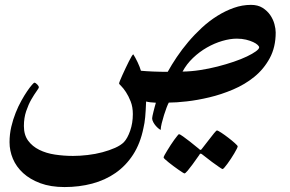

<svg xmlns="http://www.w3.org/2000/svg" viewBox="-20 -423 1175 777"><path d="M1095.7 -291.5Q1095.7 -232.4 1071.8 -188Q1047.9 -143.6 1009.5 -112.3Q971.2 -81.1 923.3 -60.8Q875.5 -40.5 827.4 -29.1Q779.3 -17.6 735.8 -12.7Q692.4 -7.8 663.1 -7.8Q659.7 -2 654.3 12Q648.9 25.9 643.8 42.5Q638.7 59.1 634.5 75.7Q630.4 92.3 630.4 102.5Q628.4 102.5 622.6 97.9Q616.7 93.3 610.8 86.7Q605 80.1 600.3 71.5Q595.7 63 595.7 55.7Q595.7 53.2 597.2 45.7Q598.6 38.1 601.1 28.8Q603.5 19.5 606 9.8Q608.4 0 610.8 -7.3Q600.1 -7.8 589.1 -9Q578.1 -10.3 571.3 -12.2Q569.8 26.4 567.6 50.8Q565.4 75.2 560.5 95.2Q547.9 157.7 518.6 202.9Q489.3 248 447.3 277.1Q405.3 306.2 352.8 320.1Q300.3 334 241.2 334Q185.1 334 143.1 318.4Q101.1 302.7 73.5 277.3Q45.9 252 32.2 219.5Q18.6 187 18.6 152.3Q18.6 120.6 25.6 90.3Q32.7 60.1 43.5 33.2Q54.2 6.3 66.7 -15.9Q79.1 -38.1 90.1 -54.2Q101.1 -70.3 109.1 -79.3Q117.2 -88.4 118.7 -88.4Q124 -88.4 130.6 -81.3Q137.2 -74.2 137.2 -69.8Q137.2 -66.4 127.9 -53.7Q118.7 -41 106.9 -20.8Q95.2 -0.5 85.9 26.9Q76.7 54.2 76.7 86.9Q76.7 123 93.8 146.2Q110.8 169.4 138.9 183.3Q167 197.3 202.6 202.6Q238.3 208 275.4 208Q303.7 208 335 204.3Q366.2 200.7 394.5 193.1Q422.9 185.5 445.8 175.3Q468.8 165 481.4 152.3Q496.1 136.7 506.8 106Q517.6 75.2 517.6 38.6Q517.6 9.8 508.8 -12.5Q500 -34.7 489.7 -50.3Q479.5 -65.9 470.7 -74.5Q461.9 -83 461.9 -85Q461.9 -87.4 465.8 -97.2Q469.7 -106.9 475.6 -119.9Q481.4 -132.8 488.5 -147.7Q495.6 -162.6 501.7 -174.8Q507.8 -187 512.7 -195.1Q517.6 -203.1 519.5 -203.1Q523.4 -197.3 527.8 -189Q532.2 -180.7 536.9 -171.1Q541.5 -161.6 544.9 -152.6Q548.3 -143.6 550.3 -136.7Q569.8 -134.8 599.4 -133.5Q628.9 -132.3 658.7 -132.3Q674.3 -160.6 695.3 -191.9Q716.3 -223.1 741.9 -253.4Q767.6 -283.7 796.9 -310.8Q826.2 -337.9 858.9 -358.4Q891.6 -378.9 926 -391.1Q960.4 -403.3 995.6 -403.3Q1023.4 -403.3 1042.5 -391.4Q1061.5 -379.4 1073.5 -362.1Q1085.4 -344.7 1090.6 -325.4Q1095.7 -306.2 1095.7 -291.5ZM1028.8 -231.4Q1028.8 -235.4 1022.7 -241.2Q1016.6 -247.1 1004.6 -252.7Q992.7 -258.3 975.8 -262.5Q959 -266.6 938 -266.6Q911.1 -266.6 879.4 -257.3Q847.7 -248 817.4 -230.7Q787.1 -213.4 761 -188.5Q734.9 -163.6 718.8 -133.3Q753.4 -133.8 789.8 -139.4Q826.2 -145 860.6 -153.8Q895 -162.6 925.8 -173.1Q956.5 -183.6 979.5 -194.6Q1002.4 -205.6 1015.6 -215.3Q1028.8 -225.1 1028.8 -231.4ZM857.9 105Q861.8 105 875.5 114Q889.2 123 903.8 134.3Q918.5 145.5 930.2 156Q941.9 166.5 941.9 169.4Q941.9 171.9 938 179.7Q934.1 187.5 928 197.8Q921.9 208 914.6 219.2Q907.2 230.5 900.4 239.7Q893.6 249 888.2 255.1Q882.8 261.2 880.9 261.2Q878.4 261.2 865.7 252.2Q853 243.2 837.9 232.4L799.3 202.6Q795.4 198.7 791 198.7Q789.1 198.7 786.1 204.6L759.3 242.2Q749 256.3 739.5 267.6Q730 278.8 726.6 278.8Q725.1 278.8 718.5 274.7Q711.9 270.5 702.1 263.7Q692.4 256.8 682.1 249.3Q671.9 241.7 662.8 234.4Q653.8 227.1 647.9 221.7Q642.1 216.3 642.1 214.4Q642.1 211.9 646.2 204.1Q650.4 196.3 657 185.8Q663.6 175.3 670.9 163.6Q678.2 151.9 685.3 142.6Q692.4 133.3 697.5 126.7Q702.6 120.1 704.1 120.1Q708.5 120.1 721.4 129.6Q734.4 139.2 748.5 149.9Q765.1 162.6 784.2 178.7Q788.1 183.1 791 183.6Q793 183.6 794.7 182.1Q796.4 180.7 799.3 176.3Q814 156.7 826.7 141.1Q836.9 127.4 846.2 116.2Q855.5 105 857.9 105Z"/></svg>

Font: Accordance
Style: Bold-Italic
Weight: 700
Italic angle: -11°
Version: Version 1.2 (build January 31, 2020) Miklal Software Solutio